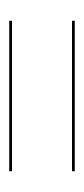

<svg xmlns="http://www.w3.org/2000/svg" viewBox="97 -518 182 416"><g transform="rotate(-90 188.0 -310.0)"><path d="M351 -381V-375H25V-381ZM351 -245V-239H25V-245Z"/></g></svg>

Font: Moniqa Black Display
Style: Regular
Weight: 900
Designer: Rajesh Rajput
Foundry: Rajesh Rajput
Version: Version 1.000